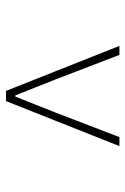

<svg xmlns="http://www.w3.org/2000/svg" viewBox="91 -801 418 640"><g transform="rotate(-90 300.0 -481.0)"><path d="M133 -292 283 -670H317L467 -292H437L354 -508L302 -639H298L246 -508L163 -292Z"/></g></svg>

Font: SourceCodeVF
Style: Italic
Weight: 200
Italic angle: -11°
Monospace: yes
Designer: Paul D. Hunt, Teo Tuominen
Foundry: Adobe
Version: Version 1.026;hotconv 1.1.0;makeotfexe 2.6.0